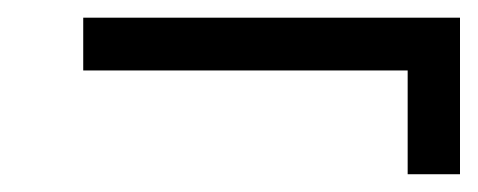

<svg xmlns="http://www.w3.org/2000/svg" viewBox="-20 -326 535 215"><path d="M495.1 -306.2V-130.9H436.5V-247.1H73.2V-306.2Z"/></svg>

Font: RIT Rachana
Style: Regular
Weight: 400
Designer: Hussain KH
Version: 1.4.7